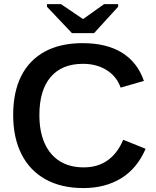

<svg xmlns="http://www.w3.org/2000/svg" viewBox="-20 -909 762 938"><path d="M389.2 -91.3Q524.4 -91.3 582 -226.1L691.4 -182.1Q649.9 -85.9 572 -38.1Q494.1 9.8 387.7 9.8Q279.3 9.8 202.4 -33Q125.5 -75.7 85 -155.8Q44.4 -235.8 44.4 -347.2Q44.4 -459.5 83.7 -537.6Q123 -615.7 199 -657Q274.9 -698.2 383.3 -698.2Q500.5 -698.2 575.9 -651.6Q651.4 -605 683.1 -513.7L569.3 -481Q550.3 -535.6 501.2 -566.4Q452.1 -597.2 385.3 -597.2Q282.2 -597.2 227.3 -532.5Q172.4 -467.8 172.4 -347.2Q172.4 -266.6 198 -209.2Q223.6 -151.9 272 -121.6Q320.3 -91.3 389.2 -91.3ZM557.1 -876 439.5 -747.1H331.5L209.5 -876V-888.7H278.3L384.8 -816.4H386.7L488.3 -888.7H557.1Z"/></svg>

Font: Arimo SemiBold
Style: Regular
Weight: 600
Designer: Steve Matteson
Foundry: Monotype Imaging Inc.
Version: Version 1.33